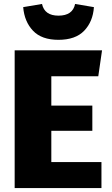

<svg xmlns="http://www.w3.org/2000/svg" viewBox="-20 -949 563 969"><path d="M492 0H54V-695H495L476 -564H239V-416H446V-289H239V-131H492ZM275 -748Q190 -748 146.5 -794Q103 -840 97 -913L192 -929Q205 -870 275 -870Q347 -870 359 -929L454 -913Q449 -840 405 -794Q361 -748 275 -748Z"/></svg>

Font: Trujillo ExtraBold
Style: Regular
Weight: 800
Designer: Fira Sans original fonts by bBox Type GmbH, Carrois Corporate GbR, & Edenspiekermann AG / Changes by Cristiano Sobral
Foundry: Fira Sans original fonts by bBox Type GmbH, Carrois Corporate GbR, & Edenspiekermann AG / Changes by Cristiano Sobral
Version: Version 4.301;July 28, 2020;FontCreator 13.0.0.2655 64-bit